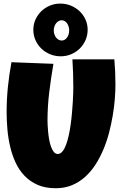

<svg xmlns="http://www.w3.org/2000/svg" viewBox="-20 -1003 663 1046"><path d="M608.9 -543Q608.9 -506.8 605.5 -463.4Q602.1 -419.9 594.2 -373.5Q586.4 -327.1 574 -279.5Q561.5 -231.9 543 -188Q524.4 -144 499.8 -105.7Q475.1 -67.4 443.1 -38.8Q411.1 -10.3 371.6 6.1Q332 22.5 283.7 22.5Q227.1 22.5 185.3 4.2Q143.6 -14.2 113.8 -45.2Q84 -76.2 64.9 -117.4Q45.9 -158.7 35.2 -204.8Q24.4 -251 20.3 -299.1Q16.1 -347.2 16.1 -391.6Q16.1 -460 22.9 -528.1Q29.8 -596.2 42.5 -664.1L271 -655.3Q257.8 -578.6 248.3 -501.2Q238.8 -423.8 238.8 -345.7Q238.8 -337.4 239.5 -321Q240.2 -304.7 242.2 -284.4Q244.1 -264.2 247.8 -242.9Q251.5 -221.7 257.8 -204.1Q264.2 -186.5 273.2 -175.3Q282.2 -164.1 294.4 -164.1Q308.6 -164.1 319.8 -177.5Q331.1 -190.9 339.6 -213.4Q348.1 -235.8 354.5 -265.1Q360.8 -294.4 365.2 -326.2Q369.6 -357.9 372.3 -389.6Q375 -421.4 376.7 -448.7Q378.4 -476.1 378.9 -497.1Q379.4 -518.1 379.4 -528.3Q379.4 -566.4 378.2 -604.2Q377 -642.1 374.5 -679.7H603Q608.9 -612.3 608.9 -543ZM457.5 -840.8Q457.5 -810.5 445.8 -784.2Q434.1 -757.8 414.3 -738.3Q394.5 -718.8 367.7 -707.5Q340.8 -696.3 311 -696.3Q279.8 -696.3 252.7 -707.5Q225.6 -718.8 205.3 -738.3Q185.1 -757.8 173.3 -784.2Q161.6 -810.5 161.6 -840.8Q161.6 -870.6 173.3 -896.5Q185.1 -922.4 204.8 -941.7Q224.6 -960.9 251.2 -972.2Q277.8 -983.4 308.1 -983.4Q339.4 -983.4 366.5 -972.2Q393.6 -960.9 413.8 -941.7Q434.1 -922.4 445.8 -896.5Q457.5 -870.6 457.5 -840.8ZM356.9 -837.9Q356.9 -848.6 353.8 -858.6Q350.6 -868.7 345.2 -876.2Q339.8 -883.8 332.3 -888.2Q324.7 -892.6 315.9 -892.6Q307.1 -892.6 299.3 -888.2Q291.5 -883.8 285.6 -876.2Q279.8 -868.7 276.4 -858.6Q272.9 -848.6 272.9 -837.9Q272.9 -826.2 276.4 -815.9Q279.8 -805.7 285.6 -798.3Q291.5 -791 299.3 -786.6Q307.1 -782.2 315.9 -782.2Q333.5 -782.2 345.2 -798.3Q356.9 -814.5 356.9 -837.9Z"/></svg>

Font: Luckiest Guy RUS-BEL-UKR
Style: Regular
Weight: 400
Designer: Astigmatic (AOETI)
Foundry: Astigmatic (AOETI)
Version: Version 1.00 March 11, 2019, initial release